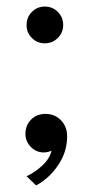

<svg xmlns="http://www.w3.org/2000/svg" viewBox="-20 -451 302 585"><path d="M61 -374.5Q61 -398.5 77.2 -414.8Q93.5 -431 116.5 -431Q140 -431 156.2 -414.8Q172.5 -398.5 172.5 -374.5Q172.5 -351.5 156 -335.2Q139.5 -319 116.5 -319Q93.5 -319 77.2 -335.2Q61 -351.5 61 -374.5ZM119 -104Q146.5 -104 165.5 -84.8Q184.5 -65.5 184.5 -35.5Q184.5 12 157.2 52.2Q130 92.5 90 114L61 86Q86 74.5 108.8 53.5Q131.5 32.5 137 8Q126 13.5 112.5 13.5Q89.5 13 73.5 -3.8Q57.5 -20.5 57.5 -42.5Q57.5 -69.5 74.8 -86.8Q92 -104 119 -104Z"/></svg>

Font: League Spartan Light
Style: Regular
Weight: 277
Foundry: The League of Moveable Type
Version: Version 2.002